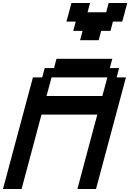

<svg xmlns="http://www.w3.org/2000/svg" viewBox="-20 -1270 875 1290"><path d="M500 0H625L826.2 -750H763.7L780.3 -812.5H717.8L734.4 -875H359.4L342.8 -812.5H280.3L263.7 -750H201.2L0 0H125Q147 -83 191.9 -250Q236.8 -417 258.8 -500H633.8Q611.3 -417 566.7 -250Q522 -83 500 0ZM667.5 -625H292.5Q298.3 -646 309.6 -687.7Q320.8 -729.5 326.2 -750H701.2Q695.8 -729.5 684.6 -687.5Q673.3 -645.5 667.5 -625ZM518.1 -1000H643.1L659.7 -1062.5H722.2L738.8 -1125H801.3Q807.1 -1146 818.4 -1187.5Q829.6 -1229 835 -1250H710L693.4 -1187.5H568.4L585 -1250H460Q454.6 -1229 443.4 -1187.5Q432.1 -1146 426.3 -1125H488.8L472.2 -1062.5H534.7Z"/></svg>

Font: Faithful 32x
Style: Oblique
Weight: 400
Foundry: Faithful Resource Pack
Version: Version 1.0; January 27, 2023